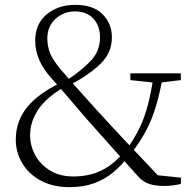

<svg xmlns="http://www.w3.org/2000/svg" viewBox="-20 -757 809 791"><path d="M266 14Q199 14 149 -12.5Q99 -39 72 -84Q45 -129 45 -182Q45 -257 91 -314.5Q137 -372 234 -418V-422L246 -399Q171 -356 137.5 -305.5Q104 -255 104 -200Q104 -156 125.5 -117Q147 -78 187 -54Q227 -30 282 -30Q347 -30 397.5 -54.5Q448 -79 488 -128L515 -111H507Q481 -76 447 -47.5Q413 -19 368.5 -2.5Q324 14 266 14ZM520 -124 495 -139H500Q534 -186 555.5 -231Q577 -276 590.5 -329.5Q604 -383 614 -453H653Q640 -380 624 -324.5Q608 -269 583.5 -222Q559 -175 520 -124ZM620 -416 517 -427V-455H725V-427L634 -416ZM657 9Q620 9 595.5 1Q571 -7 551 -28Q490 -96 438.5 -153Q387 -210 336 -268Q309 -300 288.5 -323.5Q268 -347 247 -372Q226 -397 195 -431Q158 -472 141.5 -510.5Q125 -549 125 -589Q125 -659 172.5 -698Q220 -737 290 -737Q364 -737 402.5 -698.5Q441 -660 441 -603Q441 -540 394.5 -494.5Q348 -449 267 -406V-402L256 -427Q318 -468 355 -507.5Q392 -547 392 -603Q392 -652 364 -681Q336 -710 289 -710Q243 -710 209 -679.5Q175 -649 175 -599Q175 -568 185.5 -540Q196 -512 230 -471Q255 -442 276.5 -417.5Q298 -393 320 -368.5Q342 -344 370 -313Q400 -280 429.5 -248Q459 -216 491.5 -181.5Q524 -147 562 -107Q600 -67 646 -18L601 -38L726 -25L725 1Q707 5 690.5 7Q674 9 657 9Z"/></svg>

Font: Noto Serif KR ExtraLight ExtraLight
Style: Regular
Weight: 250
Version: Version 2.003-H1;hotconv 1.1.1;makeotfexe 2.6.0